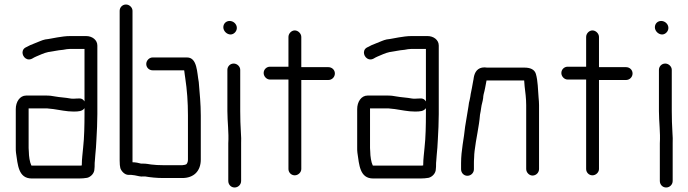

<svg xmlns="http://www.w3.org/2000/svg" viewBox="-20 -758 3055 852"><path d="M355 -278V-253C355 -204 354 -148 349 -104C347 -79 343 -53 343 -27V-24C339 -23 335 -23 331 -23H121C120 -23 120 -23 119 -24C112 -38 108 -66 108 -84C108 -89 107 -95 107 -101V-277H182C187 -277 193 -277 198 -276L217 -274C246 -270 275 -263 306 -263C329 -263 345 -264 355 -278ZM306 -320C301 -320 297 -320 292 -321C272 -325 245 -326 224 -330L205 -333C197 -334 189 -334 182 -334H96C68 -334 50 -306 50 -274V-101C50 -94 50 -87 51 -80C59 -27 61 34 121 34H331C346 34 353 33 367 31C383 27 399 11 399 -8C400 -15 400 -21 400 -27C400 -32 400 -38 401 -45L403 -71C406 -95 406 -110 408 -140C410 -173 412 -217 412 -252V-556C412 -581 389 -598 362 -598H292C271 -598 253 -595 234 -592C215 -589 200 -585 181 -583C166 -580 151 -572 137 -567C120 -561 108 -555 93 -547C70 -534 80 -501 102 -495C119 -491 128 -503 140 -507C157 -514 175 -523 194 -527L242 -535L260 -537C271 -539 281 -541 292 -541H355V-308C343 -327 329 -320 306 -320Z M629 -474C629 -458 642 -446 657 -446H797C798 -444 798 -442 798 -441C799 -430 801 -421 802 -412C810 -359 814 -305 814 -246V-50C814 -41 812 -36 808 -30C805 -27 793 -25 789 -25H704C687 -25 665 -26 651 -28C637 -30 629 -32 614 -32H606C596 -35 581 -38 568 -38V-710C568 -725 554 -738 539 -738C523 -738 511 -725 511 -710V-46C511 -31 512 -19 514 -12C518 1 533 18 550 18H562C567 19 572 19 578 20C591 22 603 27 617 25H624C646 29 676 32 704 32H789C840 32 871 1 871 -50V-245C871 -298 866 -344 862 -394C854 -435 856 -503 810 -503H657C642 -503 629 -489 629 -474Z M989 -448V-265C989 -217 996 -170 993 -122V45C993 61 1005 74 1021 74C1037 74 1050 61 1050 45V-122C1051 -137 1050 -153 1049 -169C1047 -199 1046 -235 1046 -265V-448C1046 -463 1032 -476 1017 -476C1001 -476 989 -463 989 -448ZM971 -637C971 -620 987 -605 1003 -605C1018 -605 1031 -619 1031 -634C1031 -651 1016 -665 999 -665C983 -665 971 -653 971 -637Z M1260 -594V-462H1178C1163 -462 1150 -450 1150 -434C1150 -419 1163 -405 1178 -405H1260V-8C1260 7 1272 20 1288 20C1303 20 1317 7 1317 -8V-403H1437C1453 -403 1466 -416 1466 -432C1466 -448 1453 -460 1437 -460H1317V-594C1317 -609 1303 -623 1288 -623C1273 -623 1260 -609 1260 -594Z M1870 -278V-253C1870 -204 1869 -148 1864 -104C1862 -79 1858 -53 1858 -27V-24C1854 -23 1850 -23 1846 -23H1636C1635 -23 1635 -23 1634 -24C1627 -38 1623 -66 1623 -84C1623 -89 1622 -95 1622 -101V-277H1697C1702 -277 1708 -277 1713 -276L1732 -274C1761 -270 1790 -263 1821 -263C1844 -263 1860 -264 1870 -278ZM1821 -320C1816 -320 1812 -320 1807 -321C1787 -325 1760 -326 1739 -330L1720 -333C1712 -334 1704 -334 1697 -334H1611C1583 -334 1565 -306 1565 -274V-101C1565 -94 1565 -87 1566 -80C1574 -27 1576 34 1636 34H1846C1861 34 1868 33 1882 31C1898 27 1914 11 1914 -8C1915 -15 1915 -21 1915 -27C1915 -32 1915 -38 1916 -45L1918 -71C1921 -95 1921 -110 1923 -140C1925 -173 1927 -217 1927 -252V-556C1927 -581 1904 -598 1877 -598H1807C1786 -598 1768 -595 1749 -592C1730 -589 1715 -585 1696 -583C1681 -580 1666 -572 1652 -567C1635 -561 1623 -555 1608 -547C1585 -534 1595 -501 1617 -495C1634 -491 1643 -503 1655 -507C1672 -514 1690 -523 1709 -527L1757 -535L1775 -537C1786 -539 1796 -541 1807 -541H1870V-308C1858 -327 1844 -320 1821 -320Z M2083 -7V-34C2083 -39 2083 -47 2084 -59C2084 -69 2085 -79 2086 -88C2092 -141 2106 -196 2110 -249C2112 -259 2114 -269 2115 -278C2117 -296 2122 -306 2124 -323C2124 -328 2125 -334 2126 -339C2132 -360 2135 -381 2139 -401H2306C2307 -393 2307 -384 2308 -375C2311 -350 2315 -321 2315 -292V-8C2315 7 2328 21 2343 21C2359 21 2372 8 2372 -8V-292C2372 -303 2371 -314 2370 -325C2367 -361 2367 -399 2358 -430C2352 -450 2333 -458 2307 -458H2150C2143 -458 2137 -458 2130 -459C2099 -459 2086 -438 2082 -412C2082 -409 2081 -405 2080 -400C2078 -386 2076 -381 2074 -367L2071 -352C2069 -344 2068 -336 2067 -329L2064 -314C2062 -307 2060 -298 2059 -287C2053 -256 2050 -227 2044 -196C2039 -143 2026 -92 2026 -34V-7C2026 9 2038 22 2054 22C2070 22 2083 9 2083 -7Z M2581 -594V-462H2499C2484 -462 2471 -450 2471 -434C2471 -419 2484 -405 2499 -405H2581V-8C2581 7 2593 20 2609 20C2624 20 2638 7 2638 -8V-403H2758C2774 -403 2787 -416 2787 -432C2787 -448 2774 -460 2758 -460H2638V-594C2638 -609 2624 -623 2609 -623C2594 -623 2581 -609 2581 -594Z M2904 -448V-265C2904 -217 2911 -170 2908 -122V45C2908 61 2920 74 2936 74C2952 74 2965 61 2965 45V-122C2966 -137 2965 -153 2964 -169C2962 -199 2961 -235 2961 -265V-448C2961 -463 2947 -476 2932 -476C2916 -476 2904 -463 2904 -448ZM2886 -637C2886 -620 2902 -605 2918 -605C2933 -605 2946 -619 2946 -634C2946 -651 2931 -665 2914 -665C2898 -665 2886 -653 2886 -637Z"/></svg>

Font: Electronic
Style: Regular
Weight: 400
Version: Version 1.011